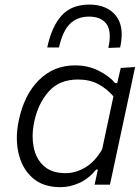

<svg xmlns="http://www.w3.org/2000/svg" viewBox="-20 -784 594 815"><path d="M381.5 0Q384.5 -12.5 387 -25L395.5 -64H388Q356 -25 316.2 -7.2Q276.5 10.5 236.5 10.5Q162 10.5 117.5 -29.5Q73 -69.5 58.5 -134.5Q51.5 -165 51.5 -198Q51.5 -234.5 60 -274Q82.5 -381.5 145.2 -444Q208 -506.5 298.5 -506.5Q353.5 -506.5 398 -484.2Q442.5 -462 469.5 -431H477.5L492.5 -495.5L553.5 -499.5Q541 -441 529.5 -386.5Q517.5 -331.5 504.5 -270L452.5 -27L446.5 0ZM258.5 -49Q301 -49 342 -73.2Q383 -97.5 413.5 -150L461.5 -375Q433.5 -407.5 397 -427Q360.5 -446.5 311 -446.5Q232 -446.5 186.8 -395.5Q141.5 -344.5 125.5 -268Q118.5 -235 118.5 -205Q118.5 -181 123 -159Q133 -109 166.5 -79Q200 -49 258.5 -49ZM440 -580.5Q446 -608.5 446 -630Q446 -664 431.5 -683Q408 -713.5 358 -713.5Q308 -713.5 276.8 -682.5Q245.5 -651.5 230.5 -582.5H180.5Q199.5 -671.5 241.5 -718Q283.5 -764.5 359 -764.5Q433.5 -764.5 471.5 -718Q496.5 -687 496.5 -637.5Q496.5 -612.5 490 -582.5Z"/></svg>

Font: Heraclito Light
Style: Italic
Weight: 300
Italic angle: -12°
Designer: Kostas Bartsokas (font) & Cristiano Sobral (main changes)
Foundry: Kostas Bartsokas (font) & Cristiano Sobral (main changes)
Version: Version 1.00;July 8, 2020;FontCreator 13.0.0.2655 64-bit